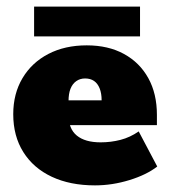

<svg xmlns="http://www.w3.org/2000/svg" viewBox="-20 -550 515 580"><path d="M267 10Q192 10 136.5 -16Q81 -42 50.5 -90.5Q20 -139 20 -205Q20 -267 48 -314Q76 -361 126 -387Q176 -413 242 -413Q307 -413 354.5 -387Q402 -361 428 -314Q454 -267 454 -203V-172H109V-247H287Q287 -268 281 -283Q275 -298 264 -305.5Q253 -313 237 -313Q222 -313 210.5 -305Q199 -297 193 -282Q187 -267 187 -244V-203Q187 -161 212 -140.5Q237 -120 284 -120Q315 -120 344 -127.5Q373 -135 399 -153L455 -47Q423 -22 371 -6Q319 10 267 10ZM83 -440V-530H403V-440Z"/></svg>

Font: Rokkitt SemiBold Black
Style: Regular
Weight: 900
Version: Version 3.103